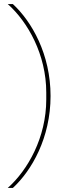

<svg xmlns="http://www.w3.org/2000/svg" viewBox="-20 -780 372 938"><path d="M227 -311C227 -515 135 -675 43 -760H18C116 -673 206 -513 206 -328V-294C206 -109 116 51 18 138H43C135 53 227 -107 227 -311Z"/></svg>

Font: IBM Plex Sans Thai Looped Thin
Style: Regular
Weight: 100
Designer: Mike Abbink, Paul van der Laan, Pieter van Rosmalen, Ben Mitchell, Mark Frömberg
Foundry: Bold Monday
Version: Version 1.1